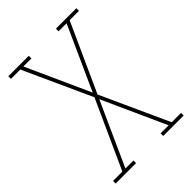

<svg xmlns="http://www.w3.org/2000/svg" viewBox="-215 -832 930 930"><g transform="rotate(-45 250.0 -367.5)"><path d="M17 0V-18H81L240 -368L81 -717H17V-735H157V-717H102L250 -390L398 -717H343V-735H483V-717H419L260 -367L419 -18H483V0H343V-18H398L250 -345L102 -18H157V0Z"/></g></svg>

Font: Iosevka Slab Thin
Style: Regular
Weight: 100
Monospace: yes
Designer: Belleve Invis
Foundry: Belleve Invis
Version: Version 11.1.0; ttfautohint (v1.8.3)